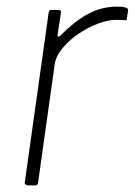

<svg xmlns="http://www.w3.org/2000/svg" viewBox="-20 -560 407 580"><path d="M64 0Q60 0 57 -3Q54 -6 55 -10L127 -522Q128 -527 129.5 -528.5Q131 -530 135 -530H156Q161 -530 163 -528Q165 -526 164 -521L154 -455Q153 -450 156 -449.5Q159 -449 163 -453Q196 -486 224.5 -505Q253 -524 279.5 -532Q306 -540 332 -540Q352 -540 360 -537Q368 -534 367 -529L363 -503Q363 -501 362.5 -500Q362 -499 360 -499Q356 -499 349 -499.5Q342 -500 330 -500Q306 -500 275.5 -488.5Q245 -477 216.5 -457.5Q188 -438 168 -413.5Q148 -389 145 -364L95 -8Q94 -4 92.5 -2Q91 0 86 0H64Z"/></svg>

Font: Libre Franklin Thin
Style: Italic
Weight: 100
Italic angle: -8°
Designer: Pablo Impallari, Rodrigo Fuenzalida, Nhung Nguyen
Foundry: Impallari Type
Version: Version 3.000